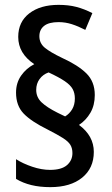

<svg xmlns="http://www.w3.org/2000/svg" viewBox="-20 -782 461 790"><path d="M46 -401Q46 -441 67 -471Q88 -501 121 -518Q55 -562 55 -630Q55 -692 100.5 -727Q146 -762 221 -762Q262 -762 294.5 -753.5Q327 -745 360 -728L331 -659Q302 -674 275.5 -682.5Q249 -691 221 -691Q181 -691 161.5 -675.5Q142 -660 142 -633Q142 -604 164.5 -585.5Q187 -567 235 -544Q301 -514 335.5 -480Q370 -446 370 -391Q370 -349 352 -318Q334 -287 305 -268Q366 -223 366 -157Q366 -90 318 -51Q270 -12 187 -12Q144 -12 109 -20.5Q74 -29 46 -46V-127Q74 -109 112.5 -96Q151 -83 186 -83Q233 -83 255.5 -102.5Q278 -122 278 -152Q278 -172 269.5 -186Q261 -200 239 -214Q217 -228 176 -249Q109 -282 77.5 -314.5Q46 -347 46 -401ZM129 -412Q129 -382 151 -361Q173 -340 217 -318L248 -303Q266 -314 277 -332.5Q288 -351 288 -377Q288 -399 279 -415.5Q270 -432 246.5 -448Q223 -464 180 -484Q157 -476 143 -457Q129 -438 129 -412Z"/></svg>

Font: Noto Sans Lao UI Cond Med
Style: Regular
Weight: 500
Width: 3
Designer: Monotype Design Team
Foundry: Monotype Imaging Inc.
Version: Version 2.000; ttfautohint (v1.8.4.7-5d5b)